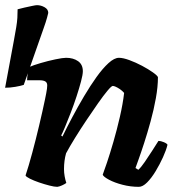

<svg xmlns="http://www.w3.org/2000/svg" viewBox="-64 -724 670 744"><path d="M-44.2 -384 -10 -568Q-4.3 -599 -1 -619Q2.3 -639 3.3 -655Q4.2 -671 4.2 -688Q14.7 -691 30.3 -694.5Q46 -698 60.3 -701Q74.5 -704 79.3 -704Q94.5 -704 108.7 -696Q123 -688 123 -674Q123 -672 118.2 -655Q113.5 -638 104.9 -614L28 -395Q15.6 -391 -4.8 -387.5Q-25.2 -384 -44.2 -384ZM158 0Q147 0 127.5 -5Q108 -10 87.5 -17Q67 -24 52 -31.5Q37 -39 35 -44Q47 -80 61 -132Q75 -184 88 -239Q101 -294 110 -337Q113 -352 115 -362Q117 -372 118 -380Q119 -388 119 -393Q119 -404 111.5 -408.5Q104 -413 88 -413H41Q41 -426 44 -441Q47 -456 49 -464Q64 -471 93 -479.5Q122 -488 150.5 -494Q179 -500 192 -500Q220 -500 238.5 -487Q257 -474 257 -448Q257 -435 250 -408.5Q243 -382 232.5 -350Q222 -318 210 -287Q198 -256 188 -232Q178 -208 173 -199L178 -195Q195 -230 216.5 -270.5Q238 -311 262 -351.5Q286 -392 310 -425.5Q334 -459 356.5 -479.5Q379 -500 397 -500Q413 -500 437.5 -491Q462 -482 486.5 -469Q511 -456 528.5 -443.5Q546 -431 548 -425Q548 -388 540 -343.5Q532 -299 519.5 -253.5Q507 -208 494.5 -169.5Q482 -131 472.5 -105Q463 -79 461 -73L472 -66Q483 -76 497 -96.5Q511 -117 525.5 -139.5Q540 -162 550 -178Q559 -178 571 -173Q583 -168 585 -163Q580 -142 567.5 -114.5Q555 -87 539 -60.5Q523 -34 506 -17Q489 0 474 0Q442 0 411 -8Q380 -16 358.5 -27.5Q337 -39 334 -47Q339 -60 350.5 -94Q362 -128 375.5 -174.5Q389 -221 400.5 -271Q412 -321 417 -364Q409 -373 400 -379Q391 -385 384 -388Q377 -391 373 -391Q368 -391 352.5 -372.5Q337 -354 316 -324Q295 -294 271.5 -259Q248 -224 227 -190Q206 -156 192 -130Q188 -116 186 -100.5Q184 -85 184 -69Q184 -55 186.5 -41Q189 -27 193 -15Q186 -10 176 -5.5Q166 -1 158 0Z"/></svg>

Font: Texturina 12pt Black
Style: Italic
Weight: 900
Italic angle: -11°
Designer: Guillermo Torres Carreño
Foundry: Omnibus-Type
Version: Version 1.002